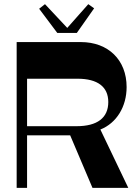

<svg xmlns="http://www.w3.org/2000/svg" viewBox="-20 -902 664 922"><path d="M60 0H110V-252H317L424 0H596L462 -280C540 -311 588 -390 588 -484C588 -614 500 -700 368 -700H60ZM110 -296V-524H352C449 -524 500 -485 500 -412C500 -336 447 -296 348 -296ZM168 -860 255 -744H349L432 -862L404 -882L303 -768L196 -882Z"/></svg>

Font: Ribes
Style: Bold
Weight: 900
Designer: Luigi Gorlero
Foundry: Collletttivo
Version: Version 2.100;Glyphs 3.1.2 (3151)